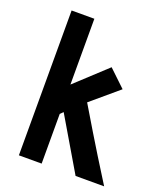

<svg xmlns="http://www.w3.org/2000/svg" viewBox="-131 -786 738 872"><g transform="rotate(20 238.0 -350.0)"><path d="M476 0C365 -176 302 -284 273 -332L404 -443L323 -520L174 -382V-700H64V0H174V-240L188 -254L338 0Z"/></g></svg>

Font: Advent Pro
Style: Bold
Weight: 700
Designer: Andreas Kalpakidis
Foundry: Andreas Kalpakidis
Version: Version 2.002 2008